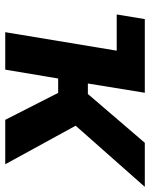

<svg xmlns="http://www.w3.org/2000/svg" viewBox="62 -648 586 751"><g transform="rotate(90 355.5 -273.0)"><path d="M37.1 -436 55.2 -545.9H343.3L307.1 -323.2H348.1L539.1 -545.9H711.4L472.2 -275.4L623 0H449.2L343.8 -207H287.6L252.9 0H106.4L178.7 -436Z"/></g></svg>

Font: Inter
Style: Bold Italic
Weight: 700
Italic angle: -9.39999°
Designer: Rasmus Andersson
Foundry: rsms
Version: Version 4.001;git-9221beed3